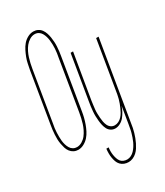

<svg xmlns="http://www.w3.org/2000/svg" viewBox="-249 -836 991 1153"><g transform="rotate(-30 246.5 -260.0)"><path d="M64 8Q48 8 34 1Q20 -6 10.5 -18.5Q1 -31 -3.5 -46Q-8 -61 -11 -77Q-14 -93 -14.5 -109Q-15 -125 -14 -141.5Q-13 -158 -11 -175Q-9 -192 -6 -208L51 -553Q55 -573 59 -593Q63 -613 70.5 -632.5Q78 -652 87.5 -671Q97 -690 110.5 -706Q124 -722 143.5 -732.5Q163 -743 183 -743Q200 -743 214 -736Q228 -729 237 -716.5Q246 -704 251 -689Q256 -674 258.5 -658Q261 -642 262 -626Q263 -610 262 -593.5Q261 -577 259 -560Q257 -543 254 -527L197 -182Q194 -162 189 -142Q184 -122 177 -102.5Q170 -83 160.5 -64Q151 -45 137 -29Q123 -13 103.5 -2.5Q84 8 64 8ZM65 -10Q83 -10 100.5 -20.5Q118 -31 129.5 -46Q141 -61 149.5 -78.5Q158 -96 163.5 -113.5Q169 -131 173 -149Q177 -167 180 -185L237 -530Q240 -544 242 -559Q244 -574 245 -588.5Q246 -603 245.5 -617.5Q245 -632 243.5 -646Q242 -660 238 -673.5Q234 -687 227 -699Q220 -711 208.5 -718Q197 -725 182 -725Q164 -725 147 -714.5Q130 -704 118 -689Q106 -674 97.5 -656.5Q89 -639 83.5 -621.5Q78 -604 74 -586Q70 -568 67 -550L10 -205Q7 -191 5 -176Q3 -161 2.5 -146.5Q2 -132 2 -117.5Q2 -103 3.5 -89Q5 -75 9 -61.5Q13 -48 20 -36Q27 -24 39 -17Q51 -10 65 -10ZM289 223Q273 223 259 217.5Q245 212 235 201.5Q225 191 220 177Q215 163 212.5 148Q210 133 210 117.5Q210 102 212 86H228Q226 99 226 112.5Q226 126 228 138.5Q230 151 234 163.5Q238 176 245 185.5Q252 195 264 200Q276 205 289 205Q303 205 316 198.5Q329 192 339 181.5Q349 171 357 158.5Q365 146 371 133Q377 120 381.5 106.5Q386 93 390 79.5Q394 66 396 52.5Q398 39 401 25L420 -91Q414 -73 405 -56.5Q396 -40 384.5 -25.5Q373 -11 355.5 -1.5Q338 8 321 8Q304 8 291 -0.5Q278 -9 271 -22.5Q264 -36 260.5 -51.5Q257 -67 255.5 -83Q254 -99 253.5 -115Q253 -131 254.5 -147.5Q256 -164 258 -180.5Q260 -197 263 -213L314 -520H331L279 -210Q277 -196 275 -181Q273 -166 271.5 -151.5Q270 -137 270.5 -122.5Q271 -108 272 -93.5Q273 -79 275.5 -65.5Q278 -52 284 -39Q290 -26 301.5 -18Q313 -10 327 -10Q341 -10 354 -16.5Q367 -23 377 -34Q387 -45 394 -57.5Q401 -70 406.5 -82.5Q412 -95 417 -108.5Q422 -122 425.5 -135Q429 -148 431.5 -161.5Q434 -175 436 -188L491 -520H508L417 28Q415 43 412 58Q409 73 404.5 88Q400 103 394.5 118Q389 133 382 147Q375 161 366.5 174.5Q358 188 346 199Q334 210 319 216.5Q304 223 289 223Z"/></g></svg>

Font: Iosevka Curly Thin
Style: Italic
Weight: 100
Italic angle: -9°
Monospace: yes
Designer: Belleve Invis
Foundry: Belleve Invis
Version: Version 22.1.2; ttfautohint (v1.8.4)